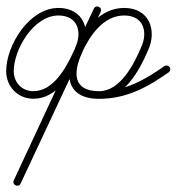

<svg xmlns="http://www.w3.org/2000/svg" viewBox="-22 -297 561 610"><path d="M222.9 -130.1C228.9 -127.3 236.1 -129.9 238.9 -135.9C269.3 -201.2 242.8 -271.8 163.7 -271.8C71.2 -271.8 -2.3 -153.4 -2.3 -71.2C-2.3 -21.8 34.3 16.7 84.2 16.7C158.8 16.7 204.5 -60.8 232.1 -120C253.8 -166.6 275.9 -212.9 297.8 -259.4C301.3 -266.6 297.5 -272.7 292.1 -275.3C286.6 -277.8 279.5 -276.8 276.1 -269.6C191.3 -87.7 106.6 94.1 21.8 275.9C18.4 283.2 22.1 289.3 27.6 291.9C33 294.4 40.1 293.3 43.5 286.1C108.3 147.8 173.1 9.4 237.9 -128.9C237.9 -128.9 237.9 -128.9 237.9 -128.9C237.9 -128.9 237.9 -128.9 237.9 -128.9C263.1 -183.1 305.5 -247.8 372.7 -247.8C434 -247.8 449.2 -195.5 426.1 -146.1C426.1 -146.1 426.1 -146 426 -145.9C426 -145.8 426 -145.7 426 -145.7C403.6 -93.4 360.3 -7.3 293.2 -7.3C207.1 -7.3 210.4 -68.6 239.9 -131.9C243.3 -139.2 239.5 -145.3 234.1 -147.9C228.6 -150.4 221.5 -149.3 218.1 -142.1C182.1 -64.7 186 17 293 17C378.6 17 445.9 -19.2 513.9 -67.2C519.3 -71 520.6 -78.5 516.8 -83.9C513 -89.3 505.5 -90.6 500.1 -86.8C436.3 -41.8 373.4 -7 293 -7C205.3 -7 211.3 -70.6 239.9 -131.9C243.3 -139.2 239.5 -145.3 234.1 -147.9C228.6 -150.4 221.5 -149.3 218.1 -142.1C181.1 -62.8 188.2 16.7 293.2 16.7C372.4 16.7 421.2 -73.4 448 -136.3C448 -136.3 448 -136.2 448 -136.1C447.9 -136 447.9 -135.9 447.9 -135.9C478.3 -201.2 451.8 -271.8 372.7 -271.8C295 -271.8 245.7 -202.6 216.1 -139.1C216.1 -139.1 216.1 -139.1 216.1 -139.1C216.1 -139.1 216.1 -139.1 216.1 -139.1C151.3 -0.8 86.6 137.6 21.8 275.9C18.4 283.1 22.1 289.3 27.6 291.9C33 294.4 40.1 293.3 43.5 286.1C128.3 104.3 213.1 -77.6 297.9 -259.4C301.2 -266.6 297.5 -272.8 292.1 -275.3C286.7 -277.9 279.6 -276.8 276.2 -269.6C254.2 -223.1 232.1 -176.7 210.3 -130.2C187.4 -80.9 147.3 -7.3 84.2 -7.3C47.5 -7.3 21.7 -34.9 21.7 -71.2C21.7 -140 84.9 -247.8 163.7 -247.8C225 -247.8 240.2 -195.5 217.1 -146.1C214.3 -140.1 216.9 -132.9 222.9 -130.1Z"/></svg>

Font: FRB American Cursive Guidelines Arrows Light
Style: Italic
Weight: 300
Italic angle: -25°
Version: Version 2.0;Modular Font Editor K font №1